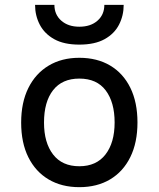

<svg xmlns="http://www.w3.org/2000/svg" viewBox="-20 -762 656 794"><path d="M308 12Q235 12 181 -20Q127 -52 97.2 -111.8Q67.5 -171.5 67.5 -255Q67.5 -338 97.2 -398Q127 -458 181 -490.5Q235 -523 308 -523Q381.5 -523 435.5 -491Q489.5 -459 519 -399Q548.5 -339 548.5 -255.5Q548.5 -172.5 519 -112.5Q489.5 -52.5 435.5 -20.2Q381.5 12 308 12ZM308 -74.5Q378.5 -74.5 416.2 -123.2Q454 -172 454 -255.5Q454 -339 417.2 -388Q380.5 -437 308 -437Q237 -437 199.5 -389Q162 -341 162 -255Q162 -172 199.5 -123.2Q237 -74.5 308 -74.5ZM308 -577.5Q244.5 -577.5 204.2 -600Q164 -622.5 144.5 -660Q125 -697.5 125 -742H205Q205 -701.5 233.5 -676.5Q262 -651.5 308 -651.5Q355 -651.5 383.2 -676.5Q411.5 -701.5 411.5 -742H491.5Q491.5 -697.5 472.2 -660Q453 -622.5 412.5 -600Q372 -577.5 308 -577.5Z"/></svg>

Font: Overpass Mono Medium
Style: Regular
Weight: 500
Monospace: yes
Designer: Delve Withrington, Dave Bailey
Foundry: Delve Fonts LLC
Version: Version 4.000